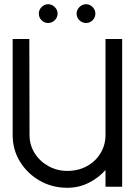

<svg xmlns="http://www.w3.org/2000/svg" viewBox="-20 -885 649 910"><path d="M480 -700H559V0H480V-79Q446 -41 399.5 -18Q353 5 299 5Q227 5 168.5 -28.5Q110 -62 75 -118.5Q40 -175 40 -245V-700H119L120 -245Q120 -198 144 -159.5Q168 -121 209 -98Q250 -75 299 -75Q351 -75 392 -97.5Q433 -120 456.5 -159Q480 -198 480 -245ZM208 -776Q190 -776 177 -789Q164 -802 164 -821Q164 -838 177 -851.5Q190 -865 208 -865Q226 -865 239.5 -851.5Q253 -838 253 -821Q253 -802 239.5 -789Q226 -776 208 -776ZM388 -776Q370 -776 356.5 -789Q343 -802 343 -821Q343 -838 356.5 -851.5Q370 -865 388 -865Q406 -865 419 -851.5Q432 -838 432 -821Q432 -802 419 -789Q406 -776 388 -776Z"/></svg>

Font: Kulim Park
Style: Regular
Weight: 400
Designer: Noponies / Dale Sattler
Foundry: Noponies
Version: Version 1.000; ttfautohint (v1.8.3)